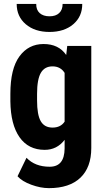

<svg xmlns="http://www.w3.org/2000/svg" viewBox="-20 -766 543 994"><path d="M171.9 -245.6Q171.9 -171.9 190.9 -138.7Q210 -105.5 252 -105.5Q293.9 -105.5 314.5 -136.2V-388.7Q293 -422.4 252 -422.4Q210.9 -422.4 191.4 -388.7Q171.9 -355 171.9 -280.3ZM117.2 50.8Q161.1 97.2 237.3 97.2Q313.5 97.2 314.5 3.4V-42Q274.9 9.8 211.4 9.8Q127 9.8 81.1 -55.7Q35.2 -121.1 33.7 -241.2V-280.3Q33.7 -410.2 80.6 -474.1Q127.4 -538.1 205.6 -538.1Q283.7 -538.1 322.8 -481.4L328.1 -528.3H452.6V0Q452.6 100.6 396 154.3Q339.4 208 233.4 208Q189.9 208 142.1 190.4Q94.2 172.9 70.8 146.5ZM405.8 -745.6Q406.2 -680.7 359.4 -640.6Q312.5 -600.6 236.3 -600.6Q160.2 -600.6 113.3 -640.6Q66.4 -680.7 66.4 -745.6H167.5Q167 -714.8 185.5 -698.2Q204.1 -681.6 236.3 -681.6Q268.6 -681.6 286.1 -698.2Q304.2 -714.8 304.2 -745.6Z"/></svg>

Font: RobotoCondensed-Bold
Style: Bold
Weight: 700
Designer: Google
Version: Version 2.001240; 2014